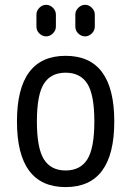

<svg xmlns="http://www.w3.org/2000/svg" viewBox="-20 -760 540 790"><path d="M339.4 -415.5Q310.5 -460.9 250 -460.9Q189.5 -460.9 160.6 -415.5Q131.8 -370.1 131.8 -260.3Q131.8 -150.4 160.6 -104.5Q189.5 -58.6 250 -58.6Q310.5 -58.6 339.4 -104.5Q368.2 -150.4 368.2 -260.3Q368.2 -370.1 339.4 -415.5ZM450.2 -260.3Q450.2 9.8 250 9.8Q49.8 9.8 49.8 -260.3Q49.8 -530.3 250 -530.3Q450.2 -530.3 450.2 -260.3ZM290 -700.2Q290 -715.8 302.2 -728Q314.5 -740.2 330.1 -740.2Q345.7 -740.2 357.9 -728Q370.1 -715.8 370.1 -700.2V-650.4Q370.1 -634.8 357.9 -622.6Q345.7 -610.4 330.1 -610.4Q314.5 -610.4 302.2 -622.1Q290 -633.8 290 -650.4ZM129.9 -700.2Q129.9 -715.8 142.1 -728Q154.3 -740.2 169.9 -740.2Q185.5 -740.2 197.8 -728Q210 -715.8 210 -700.2V-650.4Q210 -634.8 197.8 -622.6Q185.5 -610.4 169.9 -610.4Q154.3 -610.4 142.1 -622.1Q129.9 -633.8 129.9 -650.4Z"/></svg>

Font: Rounded-X Mgen+ 2m regular
Style: Regular
Weight: 400
Designer: [Source Han Sans]
Ryoko NISHIZUKA  (kana & ideographs); Paul D. Hunt (Latin, Greek & Cyrillic); Wenlong ZHANG  (bopomofo
Version: Version 1.059.20150602